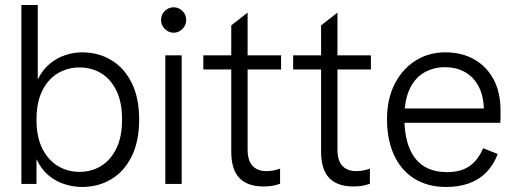

<svg xmlns="http://www.w3.org/2000/svg" viewBox="-20 -731 2044 763"><path d="M296 -48Q343 -48 381 -71Q419 -94 442 -140Q465 -186 465 -256Q465 -326 442 -372Q419 -418 381 -440.5Q343 -463 296 -463Q250 -463 211 -440.5Q172 -418 148.5 -371.5Q125 -325 125 -256Q125 -186 148.5 -140Q172 -94 210.5 -71Q249 -48 296 -48ZM65 0V-711H130V-417H131Q150 -455 179 -478.5Q208 -502 241 -512.5Q274 -523 306 -523Q371 -523 422.5 -492Q474 -461 503.5 -401.5Q533 -342 533 -256Q533 -170 503.5 -110Q474 -50 422.5 -19Q371 12 306 12Q272 12 237 1Q202 -10 173 -34Q144 -58 126 -97H125V0Z M637 0V-511H702V0ZM670 -601Q650 -601 635 -616Q620 -631 620 -652Q620 -673 635 -687.5Q650 -702 670 -702Q690 -702 705 -687.5Q720 -673 720 -652Q720 -631 705 -616Q690 -601 670 -601Z M1027 10Q964 10 931.5 -23.5Q899 -57 899 -129V-630L964 -681V-137Q964 -93 983.5 -72Q1003 -51 1039 -51Q1050 -51 1063.5 -53Q1077 -55 1093 -61V-1Q1077 5 1061.5 7.5Q1046 10 1027 10ZM788 -455V-511H1097V-455Z M1384 10Q1321 10 1288.5 -23.5Q1256 -57 1256 -129V-630L1321 -681V-137Q1321 -93 1340.5 -72Q1360 -51 1396 -51Q1407 -51 1420.5 -53Q1434 -55 1450 -61V-1Q1434 5 1418.5 7.5Q1403 10 1384 10ZM1145 -455V-511H1454V-455Z M1753 12Q1679 12 1626 -21.5Q1573 -55 1545.5 -115.5Q1518 -176 1518 -257Q1518 -337 1548 -396.5Q1578 -456 1630.5 -489.5Q1683 -523 1750 -523Q1815 -523 1864.5 -495Q1914 -467 1941.5 -415.5Q1969 -364 1969 -292Q1969 -277 1969 -264Q1969 -251 1968 -243H1561V-300H1931L1903 -283Q1904 -341 1885 -381.5Q1866 -422 1830.5 -443Q1795 -464 1748 -464Q1704 -464 1667 -443.5Q1630 -423 1608.5 -378.5Q1587 -334 1587 -262Q1587 -158 1629.5 -102.5Q1672 -47 1757 -47Q1810 -47 1844.5 -70Q1879 -93 1900 -142L1958 -119Q1941 -75 1912.5 -46Q1884 -17 1844 -2.5Q1804 12 1753 12Z"/></svg>

Font: TikTok Sans 24pt Light
Style: Regular
Weight: 300
Version: Version 4.000